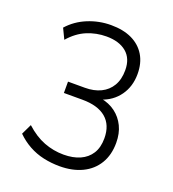

<svg xmlns="http://www.w3.org/2000/svg" viewBox="-134 -829 844 939"><g transform="rotate(20 288.0 -359.5)"><path d="M282 8Q239 8 198 -1Q157 -10 121 -30Q85 -50 56 -79L82 -133Q129 -90 178.5 -71Q228 -52 281 -52Q330 -52 366 -68Q402 -84 422 -115.5Q442 -147 442 -195Q442 -264 399.5 -300Q357 -336 276 -336H180V-395H268Q315 -395 350 -412Q385 -429 404.5 -462Q424 -495 424 -543Q424 -604 386 -635.5Q348 -667 282 -667Q229 -667 181 -647Q133 -627 93 -581L67 -635Q107 -680 164.5 -703.5Q222 -727 284 -727Q348 -727 393 -705.5Q438 -684 462.5 -643.5Q487 -603 487 -546Q487 -481 453 -433.5Q419 -386 360 -367V-373Q404 -365 436 -341Q468 -317 486 -280Q504 -243 504 -194Q504 -131 476.5 -85.5Q449 -40 399 -16Q349 8 282 8Z"/></g></svg>

Font: Nunitoga
Style: Light
Weight: 300
Designer: Vernon Adams
Foundry: Vernon Adams
Version: Version 1.0